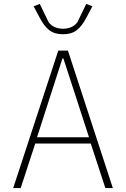

<svg xmlns="http://www.w3.org/2000/svg" viewBox="-20 -955 640 975"><path d="M515 0 441 -226H159L85 0H47L276 -698H325L553 0ZM302 -658H297L168 -258H432ZM300 -781Q257 -781 230.5 -801.5Q204 -822 181 -866L151 -923L182 -935L227 -842Q241 -824 260 -816.5Q279 -809 300 -809Q321 -809 340 -816.5Q359 -824 373 -842L418 -935L449 -923L419 -866Q396 -822 369.5 -801.5Q343 -781 300 -781Z"/></svg>

Font: IBM Plex Mono ExtraLight
Style: Regular
Weight: 200
Monospace: yes
Designer: Mike Abbink, Paul van der Laan, Pieter van Rosmalen
Foundry: Bold Monday
Version: Version 2.3